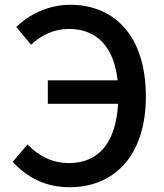

<svg xmlns="http://www.w3.org/2000/svg" viewBox="-20 -770 686 803"><path d="M272 13C453 13 590 -114 590 -366C590 -620 459 -750 273 -750C180 -750 97 -706 48 -657L110 -583C153 -623 206 -649 268 -649C384 -649 456 -576 472 -434H180V-336H474C464 -168 389 -88 269 -88C197 -88 142 -118 95 -166L33 -93C96 -25 173 13 272 13Z"/></svg>

Font: Source Han Sans JP Medium
Style: Regular
Weight: 500
Designer: Ryoko NISHIZUKA 西塚涼子 (kana, bopomofo & ideographs); Paul D. Hunt (Latin, Greek & Cyrillic); Sandoll Communications 산돌커뮤니
Foundry: Adobe
Version: Version 2.002;hotconv 1.0.116;makeotfexe 2.5.65601